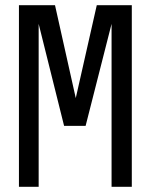

<svg xmlns="http://www.w3.org/2000/svg" viewBox="-20 -720 580 740"><path d="M310 -235H227L129 -628V0H53V-700H192L272 -342L353 -700H488V0H410V-628Z"/></svg>

Font: Share Tech Mono
Style: Regular
Weight: 400
Designer: Ralph Oliver du Carrois
Foundry: Ralph Oliver du Carrois
Version: Version 1.003